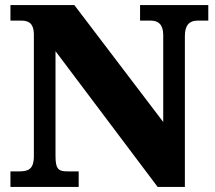

<svg xmlns="http://www.w3.org/2000/svg" viewBox="-20 -734 846 754"><path d="M289 0V-61H246C211 -61 198 -68 198 -121V-533L599 0H706V-593C706 -636 725 -653 755 -653H798V-714H530V-653H573C600 -653 621 -639 621 -597V-255L272 -714H21V-653H63C89 -653 113 -646 113 -597V-121C113 -68 90 -61 54 -61H21V0Z"/></svg>

Font: UArctic Serif Black
Style: Regular
Weight: 900
Designer: Customization by Puisto advertising & original work Monotype Design Team
Foundry: Monotype Imaging Inc.
Version: Version 2.004